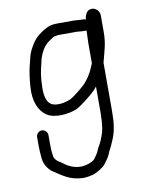

<svg xmlns="http://www.w3.org/2000/svg" viewBox="-82 -554 626 831"><g transform="rotate(-10 231.5 -138.5)"><path d="M413 -388V-461C413 -477.3 400.5 -491.7 386 -495C365.3 -498.3 352.3 -487 347 -461V-459C347 -457.7 346.7 -456 346 -454C342.7 -456 339 -457 335 -457H326C313.2 -457 294.9 -460.1 283 -459H221C202.3 -459 186.8 -456 174 -449C148.2 -436.1 124.9 -418.9 109 -395C96.6 -375.7 85.1 -356.5 80 -331L72 -299C64.9 -270.5 61.4 -238.7 59 -205C55.4 -147.1 73 -102.7 105.5 -80.5C140.4 -56.6 203.3 -64 240 -80C260 -89.4 311 -129.9 325 -145L339 -161V-45C339 -35.7 338.7 -27 338 -19C338 -4.8 335.4 9.5 334 23C331.9 40.2 318.8 72.9 311.5 86.5C306.2 96.3 300.6 104.2 297 115C292.1 127.1 283 137.5 276 148C266.7 157.3 247.1 164.8 232 167L218 169C179 169 156.2 153.4 133 136C119.5 127.5 103 117.8 103 96C100.2 80.7 100 66.4 100 48V10C100 -3.2 88.2 -15 75 -15C61.8 -15 50 -3.2 50 10V48C50 67.1 51.6 84 53 101C55.1 130.5 70.3 151.8 88 166C126.8 190.3 157.5 219 221 219L239 217C245 215.7 251.3 214.3 258 213C274.6 209.2 305.4 189.8 315 179L335 151C338.3 145 341.3 139 344 133L348 123C356.6 107.9 359.1 102 368 81C384.4 44.6 389 6.1 389 -45V-257C400.8 -304.1 413 -334.5 413 -388ZM339 -354V-264C336.3 -258 334.3 -253 333 -249C322.2 -223.1 307.4 -198.9 289 -179.5C279.5 -169.5 234.6 -132.6 220 -126C199.1 -116.4 155.3 -106.2 132.5 -122.5C105.7 -141.7 108.2 -189.3 111 -231C113.4 -264 121.1 -290.9 128 -320C137.8 -351.8 154.3 -380.2 181 -395C190.3 -400.6 195 -407 206 -407C210.7 -408.3 215.7 -409 221 -409H285C296.1 -410.6 313.5 -407 326 -407H341C341 -389.9 339 -374 339 -354Z"/></g></svg>

Font: HoneyBee
Style: Book
Weight: 300
Foundry: Cannot Into Space Fonts
Version: Version 0.89